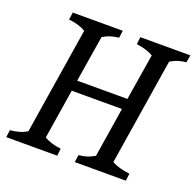

<svg xmlns="http://www.w3.org/2000/svg" viewBox="-119 -792 933 916"><g transform="rotate(20 348.0 -333.5)"><path d="M94 -63 180 -604Q147 -624 94 -630L99 -667H353L348 -630Q323 -627 305.5 -621.5Q288 -616 268 -604L230 -369H485L523 -604Q487 -624 438 -630L442 -667H696L690 -630Q665 -627 648 -621.5Q631 -616 611 -604L525 -63Q558 -44 616 -37L611 0H352L357 -37Q383 -40 400 -45.5Q417 -51 437 -63L477 -315H222L182 -63Q201 -52 221 -46Q241 -40 267 -37L263 0H4L9 -37Q36 -40 55.5 -45.5Q75 -51 94 -63Z"/></g></svg>

Font: Caladea
Style: Italic
Weight: 400
Italic angle: -9°
Designer: Carolina Giovagnoli and Andres Torresi
Foundry: Carolina Giovagnoli & Andres Torresi
Version: Version 1.001